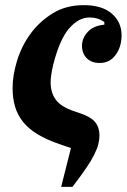

<svg xmlns="http://www.w3.org/2000/svg" viewBox="-20 -556 494 747"><path d="M256 20 215 6Q162 -12 126.5 -33.5Q91 -55 69.5 -82Q48 -109 38.5 -141.5Q29 -174 29 -214Q29 -262 46 -318.5Q63 -375 97.5 -423Q132 -471 184 -503.5Q236 -536 306 -536Q377 -536 415 -503Q453 -470 453 -419Q453 -374 430 -342.5Q407 -311 368 -311Q336 -311 317.5 -329.5Q299 -348 299 -378Q299 -407 321 -431.5Q343 -456 386 -460V-470Q362 -488 328 -488Q286 -488 249 -445.5Q212 -403 187 -304Q182 -283 179.5 -265.5Q177 -248 177 -236Q177 -195 197.5 -167.5Q218 -140 269 -123L287 -117Q333 -102 350 -81Q367 -60 367 -30Q367 -13 362.5 5Q358 23 346.5 46Q335 69 314.5 99Q294 129 262 171H218Z"/></svg>

Font: IBM Plex Serif
Style: Bold Italic
Weight: 700
Italic angle: -14°
Designer: Mike Abbink, Paul van der Laan, Pieter van Rosmalen
Foundry: Bold Monday
Version: Version 3.001